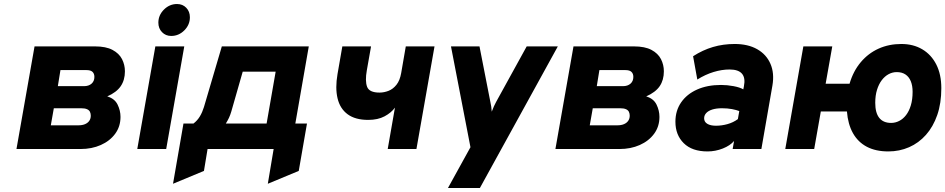

<svg xmlns="http://www.w3.org/2000/svg" viewBox="-20 -742 4707 956"><path d="M62 0 152 -511H453Q507.5 -511 540.2 -493.5Q573 -476 587.5 -447.8Q602 -419.5 602 -387Q602 -343.5 581.2 -313Q560.5 -282.5 514 -262Q551 -251 565.5 -221.2Q580 -191.5 580 -160Q580 -112 553.5 -76Q527 -40 482 -20Q437 0 381 0ZM233 -118H370Q390 -118 403.8 -124Q417.5 -130 424.8 -140.8Q432 -151.5 432 -166Q432 -176.5 428 -185Q424 -193.5 413.5 -198.2Q403 -203 384 -203H248ZM268 -313H398Q422 -313 436 -325.5Q450 -338 450 -359Q450 -375 440.8 -384Q431.5 -393 411 -393H281Z M663.5 0 753.5 -511H897.5L807.5 0ZM832.5 -563Q805 -563 786.8 -581.8Q768.5 -600.5 768.5 -629Q768.5 -666.5 796.2 -694.2Q824 -722 861.5 -722Q889.5 -722 907.5 -703.2Q925.5 -684.5 925.5 -656Q925.5 -618.5 897.8 -590.8Q870 -563 832.5 -563Z M841.5 173 893.5 -127H943.5Q963 -142 975.2 -162.5Q987.5 -183 995.5 -209L1084.5 -511H1517.5L1450.5 -127H1508.5L1467.5 109L1313.5 173L1342.5 0H1013.5L995.5 109ZM1104.5 -127H1307.5L1352.5 -385H1188.5L1131.5 -186Q1126.5 -169 1120 -155.2Q1113.5 -141.5 1104.5 -127Z M1910.5 0 1946.5 -206Q1928 -180.5 1894.8 -162.8Q1861.5 -145 1813.5 -145Q1749 -145 1711 -173Q1673 -201 1660.8 -252.2Q1648.5 -303.5 1660.5 -373L1684.5 -511H1827.5L1806.5 -392Q1797 -339 1807.8 -310Q1818.5 -281 1869.5 -281Q1892.5 -281 1914.8 -289.8Q1937 -298.5 1954 -319.8Q1971 -341 1977.5 -378L2000.5 -511H2143.5L2053.5 0Z M2210.5 194 2322.5 -9 2225.5 -511H2367.5L2421.5 -235Q2424 -224.5 2426 -211.2Q2428 -198 2428.5 -186Q2434.5 -202 2439.5 -213Q2444.5 -224 2450.5 -235L2602.5 -511H2757.5L2369.5 194Z M2745.5 0 2835.5 -511H3136.5Q3191 -511 3223.8 -493.5Q3256.5 -476 3271 -447.8Q3285.5 -419.5 3285.5 -387Q3285.5 -343.5 3264.8 -313Q3244 -282.5 3197.5 -262Q3234.5 -251 3249 -221.2Q3263.5 -191.5 3263.5 -160Q3263.5 -112 3237 -76Q3210.5 -40 3165.5 -20Q3120.5 0 3064.5 0ZM2916.5 -118H3053.5Q3073.5 -118 3087.2 -124Q3101 -130 3108.2 -140.8Q3115.5 -151.5 3115.5 -166Q3115.5 -176.5 3111.5 -185Q3107.5 -193.5 3097 -198.2Q3086.5 -203 3067.5 -203H2931.5ZM2951.5 -313H3081.5Q3105.5 -313 3119.5 -325.5Q3133.5 -338 3133.5 -359Q3133.5 -375 3124.2 -384Q3115 -393 3094.5 -393H2964.5Z M3503 12Q3426 12 3384.5 -29Q3343 -70 3343 -136Q3343 -191 3371.5 -232.2Q3400 -273.5 3451 -296.2Q3502 -319 3570 -319Q3601 -319 3632.8 -313Q3664.5 -307 3681 -297L3684 -312Q3692.5 -354 3674.5 -375Q3656.5 -396 3613 -396Q3574 -396 3533 -383.5Q3492 -371 3452 -346L3431 -462Q3479 -493 3530 -508Q3581 -523 3638 -523Q3704.5 -523 3750.2 -497Q3796 -471 3816.2 -424.2Q3836.5 -377.5 3826 -316L3771 0H3628L3635 -40Q3615.5 -17 3578.8 -2.5Q3542 12 3503 12ZM3545 -116Q3573.5 -116 3602.2 -124Q3631 -132 3654 -149L3661 -189Q3647 -194.5 3624.5 -198.8Q3602 -203 3575 -203Q3547 -203 3527 -196.8Q3507 -190.5 3496.5 -179.2Q3486 -168 3486 -153Q3486 -135 3501.8 -125.5Q3517.5 -116 3545 -116Z M4403 12Q4340.5 12 4296.2 -11.2Q4252 -34.5 4227 -79Q4202 -123.5 4197 -187H4067L4034 0H3890L3980 -511H4124L4091 -325H4210Q4228.5 -388 4265.8 -432.2Q4303 -476.5 4354.5 -499.8Q4406 -523 4468 -523Q4527.5 -523 4572.2 -496.5Q4617 -470 4642 -420.8Q4667 -371.5 4667 -303Q4667 -228 4646.8 -169.5Q4626.5 -111 4590.5 -70.5Q4554.5 -30 4506.5 -9Q4458.5 12 4403 12ZM4417 -130Q4438 -130 4457.2 -139.8Q4476.5 -149.5 4491.5 -169Q4506.5 -188.5 4515.2 -217.5Q4524 -246.5 4524 -285Q4524 -315.5 4515 -337.5Q4506 -359.5 4488.5 -371.2Q4471 -383 4445 -383Q4424 -383 4404.8 -372.8Q4385.5 -362.5 4370.5 -342.8Q4355.5 -323 4346.8 -294.8Q4338 -266.5 4338 -230Q4338 -180 4358 -155Q4378 -130 4417 -130Z"/></svg>

Font: Overpass Black
Style: Italic
Weight: 900
Italic angle: -10°
Designer: Delve Withrington, Dave Bailey, Thomas Jockin
Foundry: Delve Fonts LLC
Version: Version 4.000